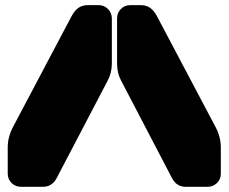

<svg xmlns="http://www.w3.org/2000/svg" viewBox="-20 -720 881 740"><path d="M318.8 -700.2H359.9Q381.3 -700.2 396.2 -685.3Q411.1 -670.4 411.1 -648.9V-475.1Q411.1 -439.5 395 -409.2L198.2 -33.2Q180.7 0 145 0H61Q39.6 0 24.7 -14.6Q9.8 -29.3 9.8 -50.8V-151.9Q9.8 -191.9 29.8 -230L254.9 -655.8Q267.1 -679.2 282.2 -689.7Q297.4 -700.2 318.8 -700.2ZM481.9 -700.2H522Q543.5 -700.2 558.6 -689.7Q573.7 -679.2 585.9 -655.8L811 -230Q831.1 -191.9 831.1 -151.9V-50.8Q831.1 -29.3 816.2 -14.6Q801.3 0 779.8 0H695.8Q660.6 0 643.1 -33.2L446.8 -409.2Q431.2 -438.5 431.2 -475.1V-648.9Q431.2 -670.4 445.8 -685.3Q460.4 -700.2 481.9 -700.2Z"/></svg>

Font: Nastup Soft
Style: Regular
Weight: 400
Designer: Maksym Kobuzan
Foundry: Zakznak
Version: Version 1.020;hotconv 1.0.109;makeotfexe 2.5.65596